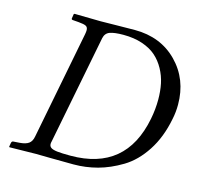

<svg xmlns="http://www.w3.org/2000/svg" viewBox="-97 -750 887 855"><g transform="rotate(15 347.0 -322.5)"><path d="M19 -18Q21 -27 28 -27L57 -29Q84 -31 98 -41Q112 -51 116 -74L213 -572Q215 -583 215 -590Q215 -604 205.5 -609Q196 -614 171 -616L145 -618Q136 -618 138 -626L141 -645L144 -647Q234 -645 265 -645Q282 -645 335.5 -646Q389 -647 422 -647Q542 -647 618 -569.5Q694 -492 694 -375Q694 -341 687 -308Q670 -220 628.5 -156.5Q587 -93 532 -60Q477 -27 423 -12.5Q369 2 313 2Q256 2 203.5 1Q151 0 140 0Q108 0 18 2L16 0ZM193 -73Q191 -65 191 -60Q191 -49 199.5 -43Q208 -37 228.5 -34.5Q249 -32 290 -32Q545 -32 594 -284Q603 -330 603 -374Q603 -413 596 -447Q589 -481 572 -512Q555 -543 530 -565Q505 -587 466.5 -600Q428 -613 379 -613Q338 -613 317 -605.5Q296 -598 291 -574Z"/></g></svg>

Font: Linux Libertine O
Style: Italic
Weight: 400
Italic angle: -12°
Designer: Philipp H. Poll
Foundry: Philipp H. Poll
Version: Version 5.1.6